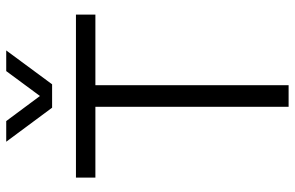

<svg xmlns="http://www.w3.org/2000/svg" viewBox="-189 -781 970 632"><g transform="rotate(-90 296.0 -465.0)"><path d="M260.5 0H331.5V-636H564V-700H27.5V-636H260.5ZM334.5 -778.5 446 -929.5H378L296 -818.5L213.5 -929.5H145.5L257.5 -778.5Z"/></g></svg>

Font: MCL Standard Light
Style: Regular
Weight: 300
Designer: Květoslav Bartoš
Foundry: Florian Karsten
Version: Version 1.001;Glyphs 3.2.3 (3260)